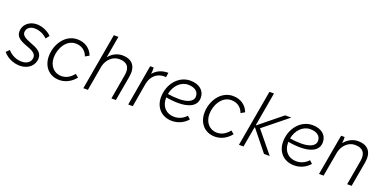

<svg xmlns="http://www.w3.org/2000/svg" viewBox="-13 -1504 4588 2296"><g transform="rotate(20 2281.5 -356.0)"><path d="M222 8C328 8 405 -60 405 -153C405 -229 340 -262 252 -294C169 -325 138 -351 138 -388C138 -438 181 -473 240 -473C297 -473 358 -448 401 -404L437 -448C392 -496 316 -528 248 -528C155 -528 79 -466 79 -376C79 -308 132 -275 218 -244C290 -218 345 -194 344 -141C343 -83 296 -46 228 -46C157 -46 94 -76 48 -129L9 -90C56 -30 142 8 222 8Z M724 7C802 7 873 -30 927 -97L887 -130C847 -80 797 -46 732 -46C636 -46 572 -121 572 -224C572 -338 643 -471 763 -471C841 -471 894 -429 918 -363L967 -391C935 -475 861 -525 766 -525C610 -525 511 -370 511 -219C511 -86 596 7 724 7Z M1030 0H1088L1145 -326C1170 -416 1237 -474 1317 -474C1416 -474 1461 -419 1442 -315L1387 0H1444L1500 -317C1523 -448 1467 -529 1336 -529C1273 -529 1214 -501 1166 -444L1214 -720H1156Z M1601 0H1659L1710 -298C1729 -404 1799 -464 1893 -464C1900 -464 1907 -463 1914 -462L1923 -520H1914C1841 -520 1778 -492 1733 -438C1737 -468 1738 -500 1736 -520H1691Z M2157 6C2233 6 2304 -25 2355 -84L2318 -118C2281 -76 2226 -49 2166 -49C2064 -49 1999 -120 1999 -223V-236C2046 -227 2101 -221 2158 -221C2276 -221 2389 -257 2389 -372C2389 -463 2317 -523 2204 -523C2051 -523 1939 -381 1939 -216C1939 -86 2026 6 2157 6ZM2004 -281C2025 -389 2101 -468 2195 -468C2278 -468 2329 -430 2329 -368C2329 -296 2243 -269 2148 -269C2096 -269 2046 -274 2004 -281Z M2704 7C2782 7 2853 -30 2907 -97L2867 -130C2827 -80 2777 -46 2712 -46C2616 -46 2552 -121 2552 -224C2552 -338 2623 -471 2743 -471C2821 -471 2874 -429 2898 -363L2947 -391C2915 -475 2841 -525 2746 -525C2590 -525 2491 -370 2491 -219C2491 -86 2576 7 2704 7Z M3068 0 3114 -260H3120L3329 0H3402L3179 -272L3487 -520H3409L3125 -290H3119L3194 -720H3136L3010 0Z M3711 6C3787 6 3858 -25 3909 -84L3872 -118C3835 -76 3780 -49 3720 -49C3618 -49 3553 -120 3553 -223V-236C3600 -227 3655 -221 3712 -221C3830 -221 3943 -257 3943 -372C3943 -463 3871 -523 3758 -523C3605 -523 3493 -381 3493 -216C3493 -86 3580 6 3711 6ZM3558 -281C3579 -389 3655 -468 3749 -468C3832 -468 3883 -430 3883 -368C3883 -296 3797 -269 3702 -269C3650 -269 3600 -274 3558 -281Z M4029 0H4087L4144 -321C4167 -413 4236 -474 4317 -474C4416 -474 4461 -419 4442 -315L4387 0H4444L4500 -317C4523 -448 4467 -529 4336 -529C4272 -529 4212 -501 4163 -441C4166 -472 4168 -500 4166 -520H4121Z"/></g></svg>

Font: Fixel Text 20240404 Light
Style: Italic
Weight: 300
Width: 4
Italic angle: -10°
Designer: AlfaBravo + MacPaw
Foundry: Kyrylo Tkachov, Marchela Mozhyna, Serhii Makarenko, Maria Weinstein, Zakhar Kryvoshyya
Version: Version 1.211;Glyphs 3.2 (3225)